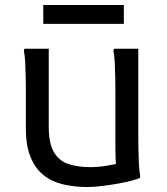

<svg xmlns="http://www.w3.org/2000/svg" viewBox="-20 -740 672 772"><path d="M332 12Q280 12 234.5 1.5Q189 -9 155.5 -35.5Q122 -62 103 -108Q84 -154 84 -224V-372Q84 -392 83.5 -424Q83 -456 81.5 -487Q80 -518 76 -536L78 -544H176V-232Q176 -166 195.5 -130.5Q215 -95 252.5 -81.5Q290 -68 343 -68Q375 -68 408.5 -73.5Q442 -79 467 -86L450 -62Q446 -76 445 -97Q444 -118 444 -140V-372Q444 -392 443.5 -424Q443 -456 441.5 -487Q440 -518 436 -536L438 -544H536V-196Q536 -176 536.5 -144Q537 -112 538.5 -81Q540 -50 544 -32L542 -24Q516 -14 476.5 -6Q437 2 397.5 7Q358 12 332 12ZM154 -720H478V-644H154Z"/></svg>

Font: Kufam
Style: Regular
Weight: 400
Designer: Wael Morcos, Artur Schmal
Foundry: Original Type
Version: Version 1.301; ttfautohint (v1.8.3)